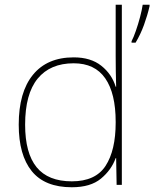

<svg xmlns="http://www.w3.org/2000/svg" viewBox="-20 -780 651 810"><path d="M283 10Q169 10 114 -58Q59 -126 59 -254Q59 -391 119 -464.5Q179 -538 291 -538Q363 -538 407.5 -502.5Q452 -467 468 -414H470Q469 -448 468.5 -480Q468 -512 468 -543V-760H494V0H472L470 -113H468Q450 -63 406 -26.5Q362 10 283 10ZM283 -15Q383 -15 425.5 -80.5Q468 -146 468 -263V-266Q468 -386 424 -449.5Q380 -513 291 -513Q192 -513 139 -448.5Q86 -384 86 -254Q86 -134 134.5 -74.5Q183 -15 283 -15ZM611 -754Q602 -715 587.5 -675Q573 -635 552 -600H535V-606Q543 -621 553 -649.5Q563 -678 571 -708.5Q579 -739 582 -760H611Z"/></svg>

Font: Noto Sans Bengali UI Thin
Style: Regular
Weight: 100
Designer: Jelle Bosma - Monotype Design Team
Foundry: Monotype Imaging Inc.
Version: Version 2.003; ttfautohint (v1.8.4.7-5d5b)